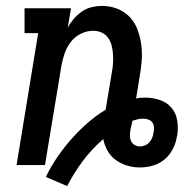

<svg xmlns="http://www.w3.org/2000/svg" viewBox="-20 -558 640 649"><path d="M207 71 135 40Q152 5 173.5 -26.5Q195 -58 220.5 -87Q246 -116 275 -141.5Q304 -167 337 -187L358 -313Q361 -328 362 -343.5Q363 -359 362 -374Q361 -389 357.5 -403.5Q354 -418 345.5 -430Q337 -442 323.5 -448Q310 -454 295 -454Q274 -454 253.5 -444Q233 -434 219.5 -416.5Q206 -399 199 -379Q192 -359 188 -338L132 0H36L109 -446H63V-530H220L209 -465Q218 -481 230 -495Q242 -509 257.5 -519.5Q273 -530 290.5 -534Q308 -538 325 -538Q352 -538 376.5 -528.5Q401 -519 418.5 -500.5Q436 -482 445 -457.5Q454 -433 457.5 -407Q461 -381 459 -353.5Q457 -326 452 -299L440 -225Q448 -227 455.5 -227.5Q463 -228 471 -228Q496 -228 520 -220Q544 -212 559.5 -194Q575 -176 579 -150.5Q583 -125 579 -100Q579 -99 579 -98.5Q579 -98 578 -97Q576 -82 570.5 -68Q565 -54 556.5 -41.5Q548 -29 536 -19Q524 -9 510 -3Q496 3 481.5 5.5Q467 8 452 8Q430 8 409 1.5Q388 -5 371 -17.5Q354 -30 343.5 -48.5Q333 -67 329 -88Q291 -55 260.5 -14.5Q230 26 207 71ZM452 -63Q461 -63 470 -66.5Q479 -70 485 -77Q491 -84 494.5 -92.5Q498 -101 499 -110Q501 -119 500.5 -128Q500 -137 495 -144Q490 -151 481.5 -154Q473 -157 464 -157Q455 -157 446 -155Q437 -153 428 -150L427 -149Q427 -144 425.5 -139Q424 -134 423 -129V-128Q422 -125 421.5 -121Q421 -117 420 -113Q419 -104 419.5 -95Q420 -86 424 -79Q428 -72 436 -67.5Q444 -63 452 -63Z"/></svg>

Font: Iosevka Slab Medium Extended
Style: Italic
Weight: 500
Width: 7
Italic angle: -9°
Monospace: yes
Designer: Belleve Invis
Foundry: Belleve Invis
Version: Version 11.1.0; ttfautohint (v1.8.3)